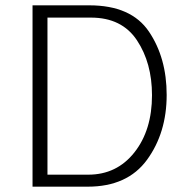

<svg xmlns="http://www.w3.org/2000/svg" viewBox="-20 -700 715 720"><path d="M102 0V-680H315Q472 -680 538.5 -581.5Q605 -483 605 -344Q605 -202 531.5 -101Q458 0 309 0ZM321 -634H158V-45H311Q418 -45 484 -128.5Q550 -212 550 -343Q550 -464 493.5 -549Q437 -634 321 -634Z"/></svg>

Font: Palanquin ExtraLight
Style: Regular
Weight: 275
Designer: Pria Ravichandran
Version: Version 1.001